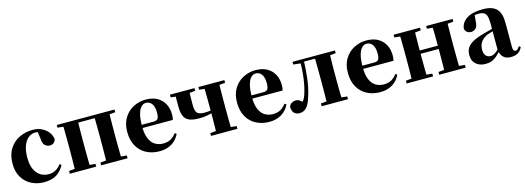

<svg xmlns="http://www.w3.org/2000/svg" viewBox="-3 -1312 5681 2078"><g transform="rotate(-15 2837.5 -273.0)"><path d="M314 17Q238 17 174.5 -15.5Q111 -48 73 -110.5Q35 -173 35 -264Q35 -362 76.5 -428.5Q118 -495 187 -529Q256 -563 339 -563Q394 -563 438.5 -542Q483 -521 511 -485Q539 -449 545 -404Q529 -351 478 -351Q447 -351 423.5 -372.5Q400 -394 398 -449L384 -545L461 -499Q433 -514 409.5 -521Q386 -528 360 -528Q316 -528 281 -499.5Q246 -471 226 -417Q206 -363 206 -286Q206 -176 255 -115Q304 -54 386 -54Q430 -54 465 -74Q500 -94 525 -129L544 -116Q507 -47 453 -15Q399 17 314 17Z M669 0Q671 -26 671.5 -68.5Q672 -111 672.5 -157Q673 -203 673 -238V-308Q673 -343 672.5 -389Q672 -435 671.5 -478Q671 -521 669 -546H838Q837 -521 836.5 -478Q836 -435 835.5 -389Q835 -343 835 -308V-238Q835 -203 835.5 -157Q836 -111 836.5 -68.5Q837 -26 838 0ZM1021 0Q1022 -26 1022.5 -68.5Q1023 -111 1023.5 -157Q1024 -203 1024 -238V-308Q1024 -343 1023.5 -389Q1023 -435 1022.5 -478Q1022 -521 1021 -546H1189Q1188 -521 1187.5 -478Q1187 -435 1186.5 -389Q1186 -343 1186 -308V-238Q1186 -203 1186.5 -157Q1187 -111 1187.5 -68.5Q1188 -26 1189 0ZM606 0V-31L716 -41H793L902 -31V0ZM957 0V-31L1067 -41H1145L1253 -31V0ZM606 -516V-546H754V-505H716ZM1106 -505V-546H1253V-516L1145 -505ZM754 -511V-546H1106V-511Z M1611 17Q1527 17 1462 -17Q1397 -51 1360 -116.5Q1323 -182 1323 -275Q1323 -368 1363 -432.5Q1403 -497 1467.5 -530Q1532 -563 1605 -563Q1683 -563 1735.5 -532.5Q1788 -502 1814.5 -450.5Q1841 -399 1841 -335Q1841 -301 1834 -274H1392V-310H1629Q1664 -310 1676.5 -329.5Q1689 -349 1689 -395Q1689 -462 1664 -495Q1639 -528 1598 -528Q1570 -528 1546 -504Q1522 -480 1508 -428Q1494 -376 1494 -290Q1494 -207 1516.5 -154.5Q1539 -102 1578.5 -78Q1618 -54 1668 -54Q1721 -54 1756 -75Q1791 -96 1816 -131L1835 -118Q1804 -53 1746.5 -18Q1689 17 1611 17Z M2117 -216Q2044 -216 2003 -234Q1962 -252 1945.5 -292.5Q1929 -333 1929 -398Q1929 -448 1929 -481.5Q1929 -515 1930 -546H2086Q2085 -511 2084 -471Q2083 -431 2083 -377Q2083 -310 2104 -285.5Q2125 -261 2186 -261Q2218 -261 2246.5 -265Q2275 -269 2312 -279V-249Q2266 -237 2219 -226.5Q2172 -216 2117 -216ZM2252 0Q2253 -26 2253.5 -68.5Q2254 -111 2254.5 -157.5Q2255 -204 2255 -240V-308Q2255 -343 2254.5 -389Q2254 -435 2253.5 -478Q2253 -521 2252 -546H2420Q2419 -521 2418.5 -478Q2418 -435 2417.5 -389Q2417 -343 2417 -308V-238Q2417 -203 2417.5 -157Q2418 -111 2418.5 -68.5Q2419 -26 2420 0ZM1874 -516V-546H2149V-516L2042 -505H1963ZM2188 0V-31L2296 -41H2374L2484 -31V0ZM2193 -516V-546H2484V-516L2375 -505H2297Z M2841 17Q2757 17 2692 -17Q2627 -51 2590 -116.5Q2553 -182 2553 -275Q2553 -368 2593 -432.5Q2633 -497 2697.5 -530Q2762 -563 2835 -563Q2913 -563 2965.5 -532.5Q3018 -502 3044.5 -450.5Q3071 -399 3071 -335Q3071 -301 3064 -274H2622V-310H2859Q2894 -310 2906.5 -329.5Q2919 -349 2919 -395Q2919 -462 2894 -495Q2869 -528 2828 -528Q2800 -528 2776 -504Q2752 -480 2738 -428Q2724 -376 2724 -290Q2724 -207 2746.5 -154.5Q2769 -102 2808.5 -78Q2848 -54 2898 -54Q2951 -54 2986 -75Q3021 -96 3046 -131L3065 -118Q3034 -53 2976.5 -18Q2919 17 2841 17Z M3177 11Q3140 11 3118 -12.5Q3096 -36 3096 -84Q3107 -110 3128 -122Q3149 -134 3174 -134Q3196 -134 3214 -122Q3232 -110 3251 -87V-73H3228V-88Q3245 -103 3257 -122Q3269 -141 3279 -172Q3304 -249 3316.5 -341Q3329 -433 3330 -546H3370Q3367 -432 3355.5 -336Q3344 -240 3321 -163Q3302 -93 3280 -55Q3258 -17 3232.5 -3Q3207 11 3177 11ZM3247 -516V-546H3351V-505H3343ZM3352 -516V-546H3540V-516ZM3428 0V-31L3536 -41H3615L3723 -31V0ZM3491 0Q3492 -26 3492.5 -68.5Q3493 -111 3493.5 -157Q3494 -203 3494 -238V-308Q3494 -343 3493.5 -389Q3493 -435 3492.5 -478Q3492 -521 3491 -546H3660Q3659 -521 3658 -478Q3657 -435 3656.5 -389Q3656 -343 3656 -308V-238Q3656 -203 3656.5 -157Q3657 -111 3658 -68.5Q3659 -26 3660 0ZM3575 -505V-546H3723V-516L3615 -505Z M4083 17Q3999 17 3934 -17Q3869 -51 3832 -116.5Q3795 -182 3795 -275Q3795 -368 3835 -432.5Q3875 -497 3939.5 -530Q4004 -563 4077 -563Q4155 -563 4207.5 -532.5Q4260 -502 4286.5 -450.5Q4313 -399 4313 -335Q4313 -301 4306 -274H3864V-310H4101Q4136 -310 4148.5 -329.5Q4161 -349 4161 -395Q4161 -462 4136 -495Q4111 -528 4070 -528Q4042 -528 4018 -504Q3994 -480 3980 -428Q3966 -376 3966 -290Q3966 -207 3988.5 -154.5Q4011 -102 4050.5 -78Q4090 -54 4140 -54Q4193 -54 4228 -75Q4263 -96 4288 -131L4307 -118Q4276 -53 4218.5 -18Q4161 17 4083 17Z M4443 0Q4445 -26 4445.5 -68.5Q4446 -111 4446.5 -157Q4447 -203 4447 -238V-308Q4447 -343 4446.5 -389Q4446 -435 4445.5 -478Q4445 -521 4443 -546H4612Q4611 -521 4610.5 -477.5Q4610 -434 4609.5 -386Q4609 -338 4609 -298V-276Q4609 -222 4609.5 -168Q4610 -114 4610.5 -70Q4611 -26 4612 0ZM4808 0Q4810 -26 4810.5 -70Q4811 -114 4811.5 -168Q4812 -222 4812 -276V-298Q4812 -338 4811.5 -386Q4811 -434 4810.5 -477.5Q4810 -521 4808 -546H4977Q4976 -521 4975.5 -478Q4975 -435 4974.5 -389Q4974 -343 4974 -308V-238Q4974 -203 4974.5 -157Q4975 -111 4975.5 -68.5Q4976 -26 4977 0ZM4380 0V-31L4490 -41H4567L4676 -31V0ZM4380 -516V-546H4676V-516L4567 -505H4490ZM4745 0V-31L4854 -41H4932L5041 -31V0ZM4745 -516V-546H5041V-516L4932 -505H4854ZM4528 -271V-308H4892V-271Z M5260 17Q5196 17 5155 -19.5Q5114 -56 5114 -119Q5114 -165 5133.5 -198.5Q5153 -232 5200 -258Q5247 -284 5328 -306Q5366 -317 5417.5 -330Q5469 -343 5509 -353V-327Q5469 -317 5429.5 -306Q5390 -295 5367 -287Q5318 -266 5290.5 -230.5Q5263 -195 5263 -140Q5263 -95 5283.5 -73Q5304 -51 5338 -51Q5351 -51 5367.5 -57.5Q5384 -64 5406.5 -82.5Q5429 -101 5460 -136L5479 -80H5438Q5410 -49 5385.5 -27.5Q5361 -6 5331.5 5.5Q5302 17 5260 17ZM5546 16Q5491 16 5462 -13Q5433 -42 5425 -91V-93V-393Q5425 -445 5416 -474.5Q5407 -504 5385 -516Q5363 -528 5325 -528Q5301 -528 5275 -523Q5249 -518 5211 -505L5283 -529L5276 -453Q5274 -401 5252 -379.5Q5230 -358 5201 -358Q5145 -358 5131 -410Q5138 -480 5202 -521.5Q5266 -563 5382 -563Q5489 -563 5536 -514.5Q5583 -466 5583 -357V-88Q5583 -60 5590.5 -48.5Q5598 -37 5612 -37Q5623 -37 5633 -45Q5643 -53 5657 -75L5675 -62Q5656 -21 5625.5 -2.5Q5595 16 5546 16Z"/></g></svg>

Font: Noto Serif JP Black
Style: Regular
Weight: 900
Designer: Ryoko NISHIZUKA 西塚涼子 (kana & ideographs); Frank Grießhammer (Latin, Greek & Cyrillic); Wenlong ZHANG 张文龙 (bopomofo); San
Foundry: Adobe
Version: Version 2.003-H1;hotconv 1.1.1;makeotfexe 2.6.0